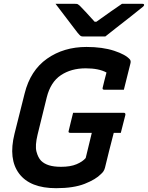

<svg xmlns="http://www.w3.org/2000/svg" viewBox="-20 -966 775 1006"><path d="M363 -375H629Q638 -375 637 -364L613 -270H576Q563 -220 552 -176.5Q541 -133 530 -87Q527 -76 522 -68.5Q517 -61 509 -54Q482 -26 424 -3Q366 20 274 20Q138 20 80.5 -56Q23 -132 56 -265L109 -476Q139 -597 226.5 -658.5Q314 -720 433 -720Q517 -720 578 -700Q639 -680 661 -654Q667 -646 663 -632Q656 -602 646.5 -566Q637 -530 629 -496H526Q515 -496 518 -507Q522 -526 527 -544Q532 -562 538 -586Q498 -608 429 -608Q353 -608 299 -572Q245 -536 225 -456L177 -261Q163 -203 171 -172Q179 -141 195 -124Q211 -108 236.5 -100Q262 -92 300 -92Q349 -92 381 -105.5Q413 -119 429 -138Q438 -175 445.5 -206Q453 -237 461 -270H348Q336 -270 340 -281Q346 -305 351.5 -328.5Q357 -352 363 -375ZM532 -775H413Q406 -775 401.5 -778.5Q397 -782 386 -795Q378 -806 358.5 -831Q339 -856 315.5 -887.5Q292 -919 271 -946H372Q384 -946 387.5 -944Q391 -942 398 -936Q410 -924 429 -903.5Q448 -883 476 -852H485Q527 -882 559.5 -905Q592 -928 619 -946H726Q736 -946 735 -939Q734 -935 729.5 -931Q725 -927 707 -913Q686 -896 653 -870Q620 -844 587 -818.5Q554 -793 532 -775Z"/></svg>

Font: Recursive Sn Lnr St SmB
Style: Italic
Weight: 600
Italic angle: -15°
Version: Version 1.079;hotconv 1.0.112;makeotfexe 2.5.65598; ttfautoh